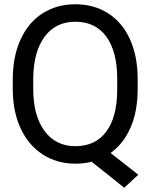

<svg xmlns="http://www.w3.org/2000/svg" viewBox="-20 -774 710 901"><path d="M626 -357Q626 -251 592.5 -175Q559 -99 499 -56L629 46L563 107L410 -15Q374 -6 334 -6Q248 -6 181.5 -48.5Q115 -91 78 -169Q41 -247 40 -350V-403Q40 -508 76.5 -588.5Q113 -669 180 -711.5Q247 -754 333 -754Q421 -754 487.5 -711.5Q554 -669 590 -589.5Q626 -510 626 -403ZM530 -404Q530 -532 479 -602Q428 -672 333 -672Q242 -672 190 -602.5Q138 -533 136 -410V-357Q136 -232 188.5 -160Q241 -88 334 -88Q427 -88 478 -155.5Q529 -223 530 -350Z"/></svg>

Font: lipipragatuchhi
Style: Regular
Weight: 400
Designer: Abhinash Majhi
Version: Version 1.000